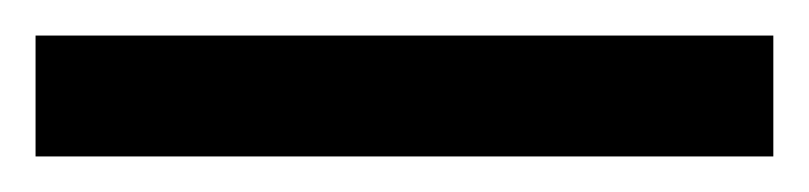

<svg xmlns="http://www.w3.org/2000/svg" viewBox="-22 70 455 108"><path d="M413 158H-2V90H413Z"/></svg>

Font: Noto Sans Thaana
Style: Bold
Weight: 700
Designer: David Williams
Foundry: Google Inc.
Version: Version 3.001; ttfautohint (v1.8.4.7-5d5b)